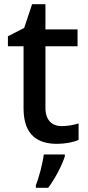

<svg xmlns="http://www.w3.org/2000/svg" viewBox="-20 -680 422 921"><path d="M276 -75C230 -75 198 -103 198 -162V-458H352V-539H198V-660H134L96 -546L18 -506V-458H93V-160C93 -27 166 10 254 10C292 10 334 2 357 -9V-88C336 -81 304 -75 276 -75ZM291 70V61H190C185 104 166 174 152 209V221H211C246 175 279 109 291 70Z"/></svg>

Font: Noto Sans Medefaidrin Medium
Style: Regular
Weight: 500
Designer: Dalton Maag Ltd
Foundry: Dalton Maag Ltd
Version: Version 1.002